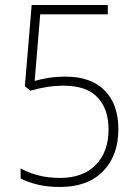

<svg xmlns="http://www.w3.org/2000/svg" viewBox="-20 -800 551 764"><path d="M219 -56Q169 -56 129.5 -65.5Q90 -75 62 -90V-130Q92 -113 131.5 -102.5Q171 -92 219 -92Q311 -92 361.5 -144.5Q412 -197 412 -285Q412 -366 368 -412.5Q324 -459 234 -459Q198 -459 164.5 -453.5Q131 -448 101 -439L79 -457L106 -780H409V-743H140L118 -478Q142 -485 173 -490Q204 -495 242 -495Q342 -495 396.5 -440Q451 -385 451 -286Q451 -180 389.5 -118Q328 -56 219 -56Z"/></svg>

Font: Noto Sans Malayalam UI SemiCondensed ExtraLight
Style: Regular
Weight: 200
Width: 4
Designer: Jelle Bosma - Monotype Design Team
Foundry: Monotype Imaging Inc.
Version: Version 2.104; ttfautohint (v1.8.4.7-5d5b)